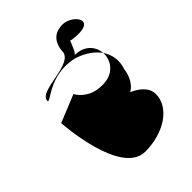

<svg xmlns="http://www.w3.org/2000/svg" viewBox="-167 -607 706 706"><g transform="rotate(-45 186.0 -254.0)"><path d="M25 -274C25 -274 43 19 170 19C267 19 347 -34 347 -103C347 -138 317 -161 285 -175C308 -188 325 -216 329 -250C353 -320 309 -381 230 -406C115 -434 47 -348 47 -368C47 -418 215 -394 215 -459C215 -466 219 -520 271 -526C331 -540 407 -442 265 -464C265 -480 248 -416 236 -416C349 -416 343 -255 221 -266C151 -268 124 -332 133 -318Z"/></g></svg>

Font: Recovery
Style: Regular
Weight: 400
Version: Version 0.27